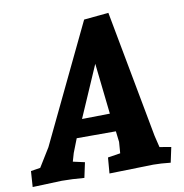

<svg xmlns="http://www.w3.org/2000/svg" viewBox="-112 -793 839 874"><g transform="rotate(-10 308.0 -355.5)"><path d="M622 -65 607 5Q562 0 527 0L324 5L330 -68L388 -77L392 -129L386 -179H205L180 -115L169 -77L223 -65L208 5Q151 0 104 0L-31 5L-26 -68L18 -75L71 -161L332 -705L446 -716L556 -128L569 -74ZM347 -498 244 -261 373 -263Z"/></g></svg>

Font: Andada SC
Style: Bold Italic
Weight: 700
Italic angle: -8.29999°
Designer: Carolina Giovagnoli
Foundry: Carolina Giovagnoli
Version: Version 1.003